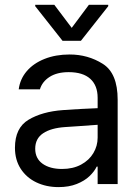

<svg xmlns="http://www.w3.org/2000/svg" viewBox="-20 -763 575 796"><path d="M241.2 -306.6Q274.4 -309.1 315.7 -311.3Q356.9 -313.5 384.8 -314.5V-357.4Q384.8 -408.7 354.2 -436.3Q323.7 -463.9 264.6 -463.9Q216.3 -463.9 185.5 -444.1Q154.8 -424.3 145.5 -392.6H57.6Q63 -435.1 90.8 -467.8Q118.7 -500.5 164.8 -518.8Q210.9 -537.1 268.6 -537.1Q344.7 -537.1 406.2 -498.3Q467.8 -459.5 467.8 -349.6V0H384.8V-72.3H380.9Q371.1 -51.8 350.8 -32.5Q330.6 -13.2 298.1 -0.2Q265.6 12.7 222.7 12.7Q171.9 12.7 130.9 -6.8Q89.8 -26.4 65.9 -63.2Q42 -100.1 42 -150.4Q42 -232.9 98.4 -266.6Q154.8 -300.3 241.2 -306.6ZM237.3 -62.5Q282.7 -62.5 316.2 -80.6Q349.6 -98.6 367.2 -128.4Q384.8 -158.2 384.8 -192.4V-245.6L251 -236.3Q191.4 -232.4 158.7 -210.4Q126 -188.5 126 -146.5Q126 -106 156.5 -84.2Q187 -62.5 237.3 -62.5ZM277.3 -647.5 348.6 -743.2H428.7V-737.3L315.4 -593.8H239.3L126 -737.3V-743.2H205.1Z"/></svg>

Font: Pretendard JP
Style: Regular
Weight: 400
Designer: Base glyphs from Inter by Rasmus Andersson; Hangeul glyphs from Noto Sans CJK(Source Han Sans) by Jang Soo-young and Kan
Foundry: Kil Hyung-jin
Version: Version 1.309